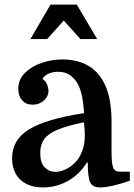

<svg xmlns="http://www.w3.org/2000/svg" viewBox="-20 -810 588 840"><path d="M33 -118Q33 -199 108 -244.5Q183 -290 348 -315Q344 -368 337 -397Q330 -426 319 -445Q305 -469 284 -482.5Q263 -496 234 -496Q211 -496 192 -487.5Q173 -479 166 -464Q180 -456 186 -440.5Q192 -425 192 -413Q192 -388 171.5 -370Q151 -352 123 -352Q94 -352 77 -371Q60 -390 60 -421Q60 -462 89 -491Q118 -520 162.5 -535Q207 -550 253 -550Q298 -550 334.5 -537Q371 -524 394 -502Q468 -435 468 -281V-146Q468 -97 474.5 -78Q481 -59 503 -59H548V-19Q462 10 418 10Q385 10 374.5 -12Q364 -34 364 -99H360Q329 -48 278 -19Q227 10 168 10Q105 10 69 -24Q33 -58 33 -118ZM222 -58Q246 -58 273 -72Q300 -86 320 -112Q332 -128 341.5 -154.5Q351 -181 351 -217Q351 -231 350 -246.5Q349 -262 347 -275Q274 -260 232 -242.5Q190 -225 173 -201Q156 -177 156 -141Q156 -98 175.5 -78Q195 -58 222 -58ZM405 -639 316 -790H201L113 -639H186L259 -720L332 -639Z"/></svg>

Font: Domine SemiBold
Style: Regular
Weight: 600
Designer: Pablo Impallari, Rodrigo Fuenzalida, Brenda Gallo
Foundry: Pablo Impallari, Rodrigo Fuenzalida, Brenda Gallo
Version: Version 2.000